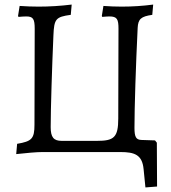

<svg xmlns="http://www.w3.org/2000/svg" viewBox="-20 -666 751 841"><path d="M667 -41 659 -51 599 -53C576 -54 569 -66 569 -106C569 -195 575 -381 583 -544C585 -583 598 -594 647 -601L651 -646C606 -640 560 -637 513 -637C487 -637 460 -638 433 -640L426 -596L428 -592C440 -593 450 -594 459 -594C493 -594 499 -582 499 -540L498 -147C498 -64 479 -49 405 -49H250C215 -49 202 -65 202 -109C202 -187 208 -375 214 -511C217 -583 224 -592 290 -601L294 -646C245 -640 197 -637 149 -637C122 -637 95 -638 66 -640L59 -596L61 -592C71 -593 87 -594 95 -594C125 -594 132 -583 132 -540L131 -120C131 -58 119 -47 55 -36L51 9C95 4 141 0 166 0H507C570 0 603 12 609 75L617 155L668 151Z"/></svg>

Font: Alegreya SC
Style: Regular
Weight: 400
Designer: Juan Pablo del Peral
Foundry: Huerta Tipografica
Version: Version 2.007;PS 002.007;hotconv 1.0.88;makeotf.lib2.5.64775